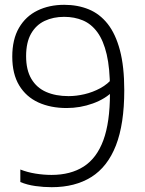

<svg xmlns="http://www.w3.org/2000/svg" viewBox="-20 -769 602 798"><path d="M247 -749Q303 -749 348.8 -730.2Q394.5 -711.5 427.5 -669.8Q460.5 -628 478.5 -560Q496.5 -492 496.5 -394Q496.5 -253.5 461.8 -164.5Q427 -75.5 359.5 -33.2Q292 9 195 9Q161 9 127 4.2Q93 -0.5 64.5 -12.5V-64.5Q93.5 -53 127.5 -47.5Q161.5 -42 194 -42Q273.5 -42 327.8 -76.8Q382 -111.5 409.5 -186Q437 -260.5 437 -380.5V-399Q437 -485 423.5 -542.8Q410 -600.5 384.8 -635Q359.5 -669.5 324.5 -684.2Q289.5 -699 246.5 -699Q201.5 -699 165.8 -682.2Q130 -665.5 109.2 -629.2Q88.5 -593 88.5 -535.5Q88.5 -478 110.5 -441Q132.5 -404 172 -386.8Q211.5 -369.5 265 -369.5Q297 -369.5 331.2 -377.5Q365.5 -385.5 397 -402.5Q428.5 -419.5 451 -447.5V-391.5Q418.5 -358 366 -339Q313.5 -320 257 -320Q190.5 -320 139.5 -343.2Q88.5 -366.5 59.8 -414Q31 -461.5 31 -533.5Q31 -605.5 59 -653.5Q87 -701.5 135.8 -725.2Q184.5 -749 247 -749Z"/></svg>

Font: Encode Sans SC Light
Style: Regular
Weight: 300
Version: Version 3.002